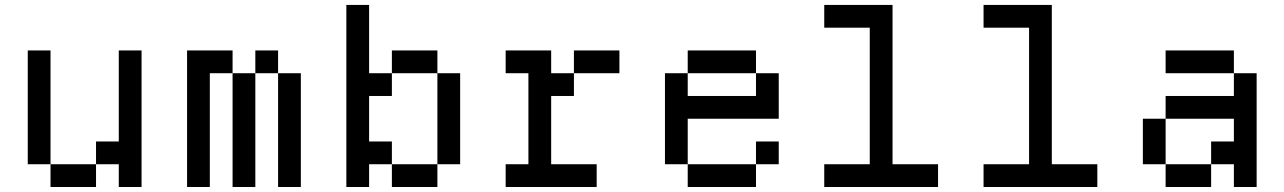

<svg xmlns="http://www.w3.org/2000/svg" viewBox="-20 -747 5131 767"><path d="M90.9 -545.5V-90.9H181.8V-545.5ZM181.8 -90.9V0H363.6V-90.9ZM454.5 -545.5V-181.8H363.6V-90.9H454.5V0H545.5V-545.5Z M727.3 -545.5V0H818.2V-454.5H909.1V-545.5ZM909.1 -454.5V0H1000V-454.5ZM1090.9 -454.5V-545.5H1000V-454.5ZM1090.9 -454.5V0H1181.8V-454.5Z M1363.6 -727.3V0H1454.5V-90.9H1545.5V-181.8H1454.5V-363.6H1545.5V-454.5H1454.5V-727.3ZM1545.5 -90.9V0H1727.3V-90.9ZM1727.3 -454.5V-90.9H1818.2V-454.5ZM1545.5 -545.5V-454.5H1727.3V-545.5Z M2181.8 -545.5H2000V-454.5H2090.9V-90.9H2000V0H2363.6V-90.9H2181.8V-363.6H2272.7V-454.5H2181.8ZM2454.5 -545.5H2272.7V-454.5H2454.5Z M2727.3 -545.5V-454.5H3000V-545.5ZM2636.4 -454.5V-90.9H2727.3V-272.7H3090.9V-454.5H3000V-363.6H2727.3V-454.5ZM2727.3 -90.9V0H3000V-90.9ZM3000 -181.8V-90.9H3090.9V-181.8Z M3454.5 -636.4V-90.9H3272.7V0H3727.3V-90.9H3545.5V-727.3H3272.7V-636.4Z M4090.9 -636.4V-90.9H3909.1V0H4363.6V-90.9H4181.8V-727.3H3909.1V-636.4Z M4545.5 -272.7V-90.9H4636.4V-272.7ZM4636.4 -90.9V0H4818.2V-90.9ZM4818.2 -181.8V-90.9H4909.1V0H5000V-454.5H4909.1V-363.6H4636.4V-272.7H4909.1V-181.8ZM4636.4 -545.5V-454.5H4909.1V-545.5Z"/></svg>

Font: Departure Mono
Style: Regular
Weight: 400
Monospace: yes
Designer: Helena Zhang
Version: Version 1.500;Glyphs 3.3.1 (3343)